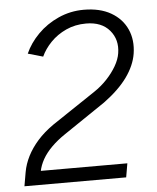

<svg xmlns="http://www.w3.org/2000/svg" viewBox="-52 -756 654 801"><g transform="rotate(-5 275.5 -356.0)"><path d="M91 -55 28 -58Q34 -92 50.5 -124.5Q67 -157 94 -187.5Q121 -218 161 -246L342 -367Q372 -387 396 -412.5Q420 -438 436 -465.5Q452 -493 456 -519Q465 -575 431.5 -614.5Q398 -654 333 -654Q287 -654 249 -636.5Q211 -619 184 -591Q157 -563 143 -532L80 -550Q99 -593 135.5 -630Q172 -667 222 -689.5Q272 -712 328 -712Q396 -712 442 -685.5Q488 -659 508.5 -613.5Q529 -568 520 -511Q512 -462 477.5 -414Q443 -366 379 -319L206 -202Q173 -180 148.5 -155.5Q124 -131 110 -106Q96 -81 91 -55ZM18 0 28 -58H77H454L444 0Z"/></g></svg>

Font: Figtree Light Light
Style: Italic
Weight: 300
Italic angle: -9.5°
Version: Version 2.000